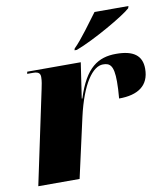

<svg xmlns="http://www.w3.org/2000/svg" viewBox="-84 -827 780 897"><g transform="rotate(-10 306.0 -378.0)"><path d="M304 -604 302 -596H313C399 -628 551 -716 583 -746L586 -756H425C393 -714 342 -641 304 -604ZM119 -444 25 0H221L284 -282C319 -437 373 -508 421 -508C453 -508 472 -496 472 -418C472 -397 471 -370 468 -338C558 -338 612 -374 612 -454C612 -517 572 -546 490 -546C405 -546 343 -508 299 -368H296L321 -536H67L65 -526H94C122 -526 127 -514 127 -500C127 -480 123 -464 119 -444Z"/></g></svg>

Font: Noto Serif Display Black
Style: Italic
Weight: 900
Italic angle: -12°
Designer: Monotype Design Team
Foundry: Monotype Imaging Inc.
Version: Version 2.009